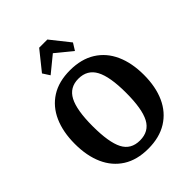

<svg xmlns="http://www.w3.org/2000/svg" viewBox="-249 -1019 1161 1161"><g transform="rotate(-45 331.5 -438.5)"><path d="M226 -721 197 -766 295 -888H365L462 -766L434 -721L330 -806ZM330 11Q234 11 168.5 -30.5Q103 -72 69.5 -147Q36 -222 36 -324Q36 -426 69.5 -501.5Q103 -577 168.5 -618.5Q234 -660 330 -660Q426 -660 492.5 -618.5Q559 -577 593 -501.5Q627 -426 627 -324Q627 -222 593 -147Q559 -72 492.5 -30.5Q426 11 330 11ZM330 -60Q407 -60 440.5 -123Q474 -186 474 -324Q474 -461 440 -524.5Q406 -588 330 -588Q255 -588 221.5 -524.5Q188 -461 188 -324Q188 -186 220.5 -123Q253 -60 330 -60Z"/></g></svg>

Font: Arsenal SC
Style: Bold
Weight: 700
Designer: Andrij Shevchenko
Foundry: Stairsfor
Version: Version 2.001; ttfautohint (v1.8.4.7-5d5b)